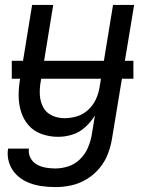

<svg xmlns="http://www.w3.org/2000/svg" viewBox="-20 -550 616 783"><path d="M206 213Q238 213 270.5 206Q303 199 333 181Q363 163 385.5 136Q408 109 420 77.5Q432 46 437 14L527 -530H441L386 -194Q382 -169 371 -145Q360 -121 339.5 -102Q319 -83 293.5 -75.5Q268 -68 243 -68Q216 -68 192 -79Q168 -90 156 -113Q144 -136 142.5 -163Q141 -190 146 -217L197 -530H111L62 -229Q56 -194 56 -160Q56 -126 66 -94Q76 -62 97.5 -38Q119 -14 151 -3Q183 8 217 8Q246 8 275 -1Q304 -10 327.5 -31.5Q351 -53 367 -79L354 1Q349 28 338 53.5Q327 79 306 99.5Q285 120 258.5 128.5Q232 137 206 137Q185 137 165.5 133.5Q146 130 129.5 120.5Q113 111 104 93.5Q95 76 98 56H13Q8 85 17 113Q26 141 45.5 161Q65 181 91 192.5Q117 204 146.5 208.5Q176 213 206 213ZM28 -229H524V-302H28Z"/></svg>

Font: Iosevka Sparkle
Style: Italic
Weight: 400
Italic angle: -9°
Designer: Belleve Invis
Foundry: Belleve Invis
Version: Version 4.5.0; ttfautohint (v1.8.3)